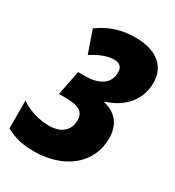

<svg xmlns="http://www.w3.org/2000/svg" viewBox="-177 -829 860 943"><g transform="rotate(30 253.0 -357.0)"><path d="M159 10C325 10 449 -83 449 -230C449 -304 412 -355 339 -372V-375C435 -405 501 -475 501 -575C501 -680 417 -724 317 -724C236 -724 177 -706 109 -658L153 -532C200 -563 243 -578 276 -578C311 -578 325 -560 325 -534C325 -467 272 -436 193 -436H154L126 -296H165C246 -296 270 -271 270 -231C270 -167 225 -136 160 -136C115 -136 50 -149 0 -186V-28C50 -1 95 10 159 10Z"/></g></svg>

Font: Noto Sans Condensed Black
Style: Italic
Weight: 900
Width: 3
Italic angle: -12°
Designer: Monotype Design Team
Foundry: Monotype Imaging Inc.
Version: Version 2.013